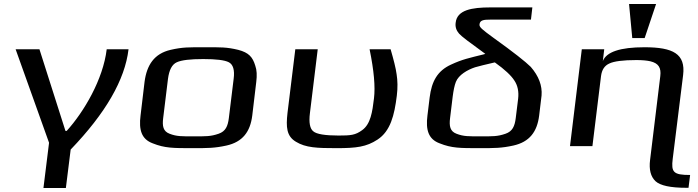

<svg xmlns="http://www.w3.org/2000/svg" viewBox="-20 -730 3485 959"><path d="M313 -76H307L177 -484H58L225 -17L197 209H309L333 17C507 -164 604 -331 622 -484H513C495 -333 399 -171 313 -76Z M1260 -321C1264 -353 1263 -380 1255 -402C1242 -445 1223 -467 1170 -481C1112 -495 1082 -494 1003 -494C924 -494 893 -495 832 -481C750 -462 713 -405 702 -321L682 -153C673 -82 686 -35 743 -14C803 10 845 10 941 10C1017 10 1052 10 1111 -3C1192 -21 1230 -72 1240 -153ZM1123 -140C1118 -100 1107 -74 1072 -62C1032 -48 1007 -49 948 -49C888 -49 863 -48 827 -62C795 -74 790 -100 795 -140L819 -336C825 -381 839 -408 863 -419C887 -430 931 -435 995 -435C1059 -435 1102 -430 1123 -419C1144 -408 1153 -381 1147 -336Z M1661 10C1759 10 1810 4 1866 -33C1930 -75 1950 -154 1962 -252C1967 -292 1966 -328 1961 -359C1957 -390 1946 -432 1931 -484H1826C1848 -377 1855 -296 1848 -239C1840 -171 1831 -110 1789 -80C1755 -55 1732 -53 1671 -53C1604 -53 1561 -60 1545 -74C1528 -87 1522 -118 1528 -165L1567 -484H1455L1416 -166C1408 -95 1411 -50 1458 -22C1507 8 1564 10 1661 10Z M2429 -632H2632L2639 -693H2429C2336 -693 2263 -680 2256 -617C2253 -596 2259 -578 2273 -562C2284 -549 2328 -516 2404 -461L2398 -459C2322 -440 2290 -434 2232 -407C2165 -376 2136 -324 2126 -243L2115 -153C2106 -82 2119 -35 2176 -14C2236 10 2278 10 2374 10C2450 10 2485 10 2544 -3C2625 -21 2663 -72 2673 -153L2685 -253C2689 -302 2671 -350 2631 -396C2606 -421 2544 -470 2445 -541C2417 -561 2398 -576 2388 -585C2378 -594 2374 -601 2375 -608C2377 -630 2397 -632 2429 -632ZM2556 -140C2551 -100 2540 -74 2505 -62C2465 -48 2440 -49 2381 -49C2321 -49 2296 -48 2260 -62C2228 -74 2223 -100 2228 -140L2241 -247C2245 -278 2250 -303 2257 -321C2271 -356 2314 -381 2353 -394C2374 -400 2406 -408 2450 -418H2452C2501 -383 2533 -353 2549 -328C2566 -303 2572 -272 2568 -237Z M3340 64 3392 -355C3405 -461 3342 -494 3199 -494C3078 -494 3009 -471 2991 -425L2998 -484H2886L2827 0H2939L2982 -350C2986 -381 2999 -402 3024 -413C3047 -424 3092 -430 3158 -430C3187 -430 3210 -428 3228 -424C3270 -414 3283 -391 3278 -350L3227 69C3221 117 3230 152 3254 175C3278 197 3329 208 3408 208H3419L3427 144C3343 144 3332 130 3340 64ZM3200 -540 3257 -710H3122L3138 -540Z"/></svg>

Font: Gamestation Extended
Style: Italic
Weight: 400
Width: 7
Designer: Jonas Hecksher
Foundry: Jonas Hecksher, Playtypeª, e-types AS
Version: Version 1.003